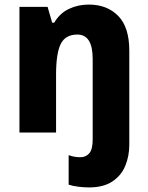

<svg xmlns="http://www.w3.org/2000/svg" viewBox="-20 -579 648 839"><path d="M369 240Q348 240 323 237Q298 234 280 228V99Q294 104 306 106Q318 108 332 108Q355 108 370 91Q385 74 385 30V-322Q385 -428 318 -428Q266 -428 245.5 -387Q225 -346 225 -253V0H65V-549H188L208 -480H217Q241 -521 281 -540Q321 -559 368 -559Q448 -559 496.5 -509.5Q545 -460 545 -358V53Q545 103 527.5 145.5Q510 188 471 214Q432 240 369 240Z"/></svg>

Font: Noto Sans SemiCondensed ExtraBold
Style: Regular
Weight: 800
Width: 4
Designer: Monotype Design Team
Foundry: Monotype Imaging Inc.
Version: Version 2.013; ttfautohint (v1.8.4.7-5d5b)